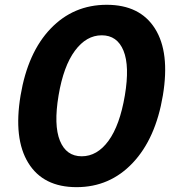

<svg xmlns="http://www.w3.org/2000/svg" viewBox="-20 -757 728 793"><path d="M296.2 16Q158.4 16 96.8 -84.2Q35.2 -184.3 65 -362.9Q94.8 -540.5 189.1 -638.8Q283.4 -737.2 420.8 -737.2Q558.2 -737.2 620.2 -638.8Q682.2 -540.5 652.7 -362.9Q622.9 -184.3 528.2 -84.2Q433.6 16 296.2 16ZM495.7 -362.9Q516 -484 490.1 -547.6Q464.1 -611.2 400.2 -611.2Q336.6 -611.2 289.4 -547.4Q242.2 -483.7 221.9 -362.9Q201.3 -240.1 227.5 -175.8Q253.6 -111.5 317.5 -111.5Q381.4 -111.5 428.1 -175.4Q474.8 -239.3 495.7 -362.9Z"/></svg>

Font: Karasuma Gothic
Style: Bold Italic
Weight: 700
Italic angle: 9.39998°
Designer: Rasmus Andersson / Ryoko Nishizuka
Foundry: Genbu
Version: Version 1.00